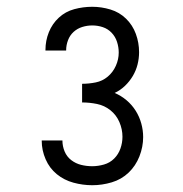

<svg xmlns="http://www.w3.org/2000/svg" viewBox="-20 -863 540 566"><path d="M252 -317Q224 -317 196.5 -324.5Q169 -332 147.5 -349.5Q126 -367 114.5 -393.5Q103 -420 103 -448V-449H164Q164 -432 170.5 -416.5Q177 -401 190 -391Q203 -381 219 -377Q235 -373 252 -373Q269 -373 286.5 -378Q304 -383 316.5 -395.5Q329 -408 335 -425Q341 -442 341 -460Q341 -482 332 -503Q323 -524 305.5 -538Q288 -552 266 -556.5Q244 -561 222 -561V-616Q242 -616 262 -620Q282 -624 297.5 -637Q313 -650 321.5 -669Q330 -688 330 -708Q330 -724 325 -739.5Q320 -755 309 -766.5Q298 -778 283 -783Q268 -788 252 -788Q237 -788 222.5 -783.5Q208 -779 197 -769Q186 -759 180.5 -744.5Q175 -730 175 -715V-714H114V-716Q114 -743 124 -768Q134 -793 153.5 -811Q173 -829 199 -836Q225 -843 252 -843Q279 -843 305.5 -835Q332 -827 351.5 -808Q371 -789 380.5 -763Q390 -737 390 -709Q390 -691 385.5 -673Q381 -655 371.5 -639Q362 -623 348.5 -610Q335 -597 318 -589Q337 -581 353 -567.5Q369 -554 380 -536.5Q391 -519 396.5 -499Q402 -479 402 -459Q402 -430 391 -402Q380 -374 359 -354Q338 -334 309.5 -325.5Q281 -317 252 -317Z"/></svg>

Font: Iosevka SS18 Light
Style: Regular
Weight: 300
Monospace: yes
Designer: Belleve Invis
Foundry: Belleve Invis
Version: Version 25.1.1; ttfautohint (v1.8.4)